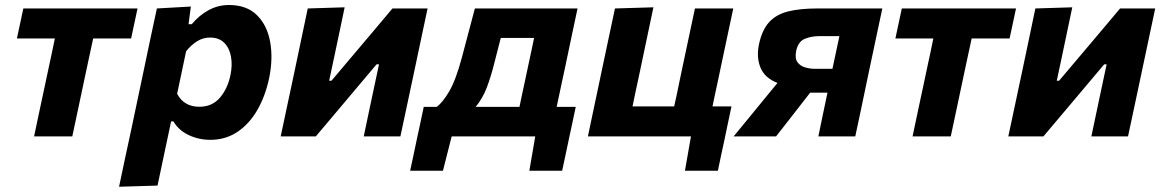

<svg xmlns="http://www.w3.org/2000/svg" viewBox="-20 -532 4532 749"><path d="M113 0Q124.5 -54.5 135 -104.2Q145.5 -154 159 -216.5L169.5 -266Q177 -300.5 183 -328.8Q189 -357 194 -382H46L71 -499H516.5L491.5 -382H343.5Q338 -357 332 -328.8Q326 -300.5 318.5 -266L308 -216.5Q295 -154 284.2 -104.2Q273.5 -54.5 262 0Z M444.5 196.5Q455.5 143 466.8 90.5Q478 38 491.5 -24L542.5 -266Q553.5 -319.5 566 -378Q578.5 -436.5 592 -499L724.5 -506.5L715.5 -437.5H728Q756.5 -472 793.5 -492.2Q830.5 -512.5 873 -512.5Q942.5 -512.5 982.5 -472.8Q1022.5 -433 1034 -368Q1045.5 -303 1030 -227.5Q1015 -156.5 983.5 -102.2Q952 -48 905.8 -17.2Q859.5 13.5 800.5 13.5Q755.5 13.5 716.2 -5Q677 -23.5 656.5 -58.5H647.5L638.5 -16Q626.5 40 616.2 89.2Q606 138.5 594.5 192ZM757.5 -115.5Q807.5 -115.5 837.8 -150.8Q868 -186 879 -239Q887 -277 881.2 -310.5Q875.5 -344 855 -364.8Q834.5 -385.5 799 -385.5Q772.5 -385.5 749.2 -371.2Q726 -357 706 -332L671 -166Q698 -115.5 757.5 -115.5Z M1075 0Q1086.5 -53.5 1097 -103.5Q1107.5 -153.5 1121 -216L1131.5 -265.5Q1147 -340 1158.2 -392.8Q1169.5 -445.5 1180.5 -499L1324.5 -503.5Q1314.5 -455.5 1304.8 -409.5Q1295 -363.5 1281.5 -299L1264 -217H1273L1379.5 -343Q1411 -380.5 1444.5 -420Q1478 -459.5 1511 -499H1648Q1636.5 -445 1625.5 -393Q1614.5 -341 1598.5 -265.5L1588 -216Q1574.5 -153.5 1564 -103.2Q1553.5 -53 1542 0H1399Q1409.5 -50.5 1419.2 -96.2Q1429 -142 1441 -199L1458.5 -281H1449L1347 -160Q1313.5 -120.5 1279.8 -80.2Q1246 -40 1212 0Z M1580 134Q1586.5 104 1593 73.5Q1599.5 43 1605.5 14Q1612.5 -18 1619.5 -51Q1626.5 -84 1633 -115H1683.5Q1706.5 -131.5 1732.2 -175.2Q1758 -219 1781.5 -306.5Q1796 -361 1808.2 -407.2Q1820.5 -453.5 1832.5 -499H2233Q2221.5 -445 2210.5 -393Q2199.5 -341 2184 -267L2173 -216Q2166.5 -186.5 2161.5 -161.8Q2156.5 -137 2151.5 -115H2226Q2219.5 -84 2212.5 -51.2Q2205.5 -18.5 2198.5 14Q2192 44.5 2185.8 74.2Q2179.5 104 2173 134H2045L2068 0H1742L1708 134ZM1908 -284.5Q1895 -232.5 1878.8 -190Q1862.5 -147.5 1835.5 -115H2006.5Q2011 -137 2016.2 -161.8Q2021.5 -186.5 2028 -216.5L2038.5 -266Q2046 -301 2052.2 -329.8Q2058.5 -358.5 2063.5 -384H1933.5Q1927.5 -360.5 1921.2 -336Q1915 -311.5 1908 -284.5Z M2652 134 2675.5 0H2273.5Q2284.5 -53.5 2295.2 -103.5Q2306 -153.5 2319 -216L2329.5 -266Q2345.5 -341 2356.5 -393.2Q2367.5 -445.5 2379 -499L2529 -503.5Q2517.5 -449 2506.2 -395.2Q2495 -341.5 2479 -266L2468.5 -216.5Q2462 -187 2457 -162.8Q2452 -138.5 2447.5 -117H2610Q2615 -138.5 2620 -162.5Q2625 -186.5 2631 -216L2641.5 -266Q2657.5 -341 2668.5 -393.2Q2679.5 -445.5 2691 -499H2840.5Q2829 -445.5 2818 -393.2Q2807 -341 2791 -266L2780.5 -216Q2774 -186.5 2769 -162.5Q2764 -138.5 2759.5 -117H2833.5Q2827 -86 2819.8 -52Q2812.5 -18 2806 14Q2799.5 44 2793 74.2Q2786.5 104.5 2780.5 134Z M2842 0Q2872.5 -37 2903 -74.2Q2933.5 -111.5 2963 -147.5L3013 -208.5Q2963.5 -227.5 2946.8 -268Q2930 -308.5 2941 -360Q2953 -416 2980.8 -446Q3008.5 -476 3055 -487.5Q3101.5 -499 3169 -499H3422Q3410.5 -445.5 3399.5 -393.2Q3388.5 -341 3372.5 -266L3362 -216Q3349 -153.5 3338.5 -103.5Q3328 -53.5 3316.5 0H3172.5Q3181 -42.5 3189.5 -82.5Q3198 -122.5 3208 -170.5H3140.5L3110.5 -132Q3085 -99 3059 -65.8Q3033 -32.5 3007.5 0ZM3159 -263.5H3227.5L3228 -266.5Q3235.5 -301.5 3242 -332Q3248.5 -362.5 3254.5 -391H3175Q3145 -391 3119.5 -380.5Q3094 -370 3086 -334Q3080 -304 3091.2 -289Q3102.5 -274 3121.8 -268.8Q3141 -263.5 3159 -263.5Z M3540 0Q3551.5 -54.5 3562 -104.2Q3572.5 -154 3586 -216.5L3596.5 -266Q3604 -300.5 3610 -328.8Q3616 -357 3621 -382H3473L3498 -499H3943.5L3918.5 -382H3770.5Q3765 -357 3759 -328.8Q3753 -300.5 3745.5 -266L3735 -216.5Q3722 -154 3711.2 -104.2Q3700.5 -54.5 3689 0Z M3913.5 0Q3925 -53.5 3935.5 -103.5Q3946 -153.5 3959.5 -216L3970 -265.5Q3985.5 -340 3996.8 -392.8Q4008 -445.5 4019 -499L4163 -503.5Q4153 -455.5 4143.2 -409.5Q4133.5 -363.5 4120 -299L4102.5 -217H4111.5L4218 -343Q4249.5 -380.5 4283 -420Q4316.5 -459.5 4349.5 -499H4486.5Q4475 -445 4464 -393Q4453 -341 4437 -265.5L4426.5 -216Q4413 -153.5 4402.5 -103.2Q4392 -53 4380.5 0H4237.5Q4248 -50.5 4257.8 -96.2Q4267.5 -142 4279.5 -199L4297 -281H4287.5L4185.5 -160Q4152 -120.5 4118.2 -80.2Q4084.5 -40 4050.5 0Z"/></svg>

Font: Commissioner
Style: Bold Italic
Weight: 700
Italic angle: -12°
Designer: Kostas Bartsokas
Foundry: Kostas Bartsokas
Version: Version 1.000; ttfautohint (v1.8.3)